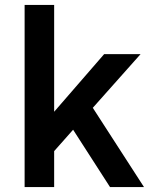

<svg xmlns="http://www.w3.org/2000/svg" viewBox="-20 -760 640 780"><path d="M80 0H200V-146L277 -233L427 0H565L357 -322L551 -540H403L200 -306V-740H80Z"/></svg>

Font: CommitMono
Style: Bold
Weight: 700
Monospace: yes
Designer: Eigil Nikolajsen
Foundry: Eigil Nikolajsen
Version: Version 1.143